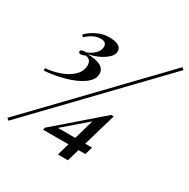

<svg xmlns="http://www.w3.org/2000/svg" viewBox="-211 -1002 1244 1266"><g transform="rotate(30 411.0 -369.5)"><path d="M2 55.2 -13.2 42 819.8 -824.2 835 -811ZM304.2 -681.2Q304.2 -717.8 261.2 -717.8Q206.1 -717.8 152.8 -667L139.2 -679.2Q165.5 -709 210.4 -731.4Q255.9 -753.9 301.8 -753.9Q398.4 -753.9 397.9 -700.2Q397.9 -673.3 372.1 -649.9Q320.8 -603.5 234.9 -585.9Q368.2 -584 368.2 -512.2Q368.2 -465.8 316.4 -429.7Q264.6 -393.6 187.5 -373Q110.8 -352.5 38.1 -347.2V-365.2Q95.7 -370.1 149.4 -389.6Q203.1 -409.2 237.3 -442.9Q271.5 -476.6 272 -521.5Q272 -566.4 229 -571.8Q210 -562 194.3 -562Q178.7 -562 179.2 -575.2Q179.2 -593.3 223.1 -591.8Q259.8 -607.4 282.2 -630.9Q304.7 -654.3 304.2 -681.2ZM483.9 -217.8 308.6 -66.9H440.4ZM568.4 -66.9 551.3 -7.8H499L472.2 85H396L422.9 -7.8H229L234.4 -25.9L570.3 -316.9H589.4L516.6 -66.9Z"/></g></svg>

Font: PlayfairDisplay-BoldItalic
Style: Bold Italic
Weight: 700
Italic angle: -14.9847°
Designer: Claus Eggers Sørensen
Foundry: Claus Eggers Sørensen
Version: Version 1.002;PS 001.002;hotconv 1.0.70;makeotf.lib2.5.58329